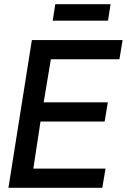

<svg xmlns="http://www.w3.org/2000/svg" viewBox="-20 -890 601 910"><path d="M20 0 131 -700H561L546 -609H221L187 -405H491L476 -314H172L138 -91H480L465 0ZM230 -792 242 -870H504L492 -792Z"/></svg>

Font: Georama ExtraCondensed Thin Medium
Style: Italic
Weight: 500
Italic angle: -9°
Version: Version 1.001